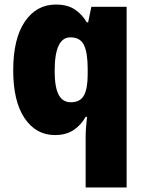

<svg xmlns="http://www.w3.org/2000/svg" viewBox="-20 -583 635 843"><path d="M356 21Q356 2 357.5 -20.5Q359 -43 362 -70H356Q336 -34 303 -12Q270 10 221 10Q138 10 88 -64Q38 -138 38 -274Q38 -413 89 -488Q140 -563 225 -563Q275 -563 307 -542.5Q339 -522 361 -485H367L381 -553H536V240H356ZM291 -134Q332 -134 348.5 -164Q365 -194 365 -256V-281Q365 -350 349 -384.5Q333 -419 289 -419Q220 -419 220 -272Q220 -200 237.5 -167Q255 -134 291 -134Z"/></svg>

Font: Noto Sans Hebrew SemiCondensed Black
Style: Regular
Weight: 900
Width: 4
Designer: Ben Nathan
Foundry: Google LLC
Version: Version 3.001; ttfautohint (v1.8.4.7-5d5b)